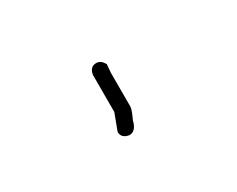

<svg xmlns="http://www.w3.org/2000/svg" viewBox="-43 -1041 585 474"><g transform="rotate(-30 250.0 -804.5)"><path d="M242.2 -902.3Q255.4 -902.3 263.7 -886.7L261.7 -863.3V-767.6Q261.7 -758.8 250 -734.4Q243.7 -707 224.6 -707Q203.1 -710.4 203.1 -728.5L220.7 -775.4V-880.9Q224.1 -902.3 242.2 -902.3Z"/></g></svg>

Font: CEF Fonts CJK Mono
Style: Regular
Weight: 400
Designer: PartyBoss (派对大魔王)
Version: Release 2.25